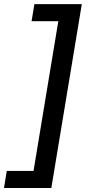

<svg xmlns="http://www.w3.org/2000/svg" viewBox="-59 -775 457 946"><path d="M344.1 -754.6H110.4L96.6 -670.5H228.3L106.2 67.1H-25.6L-39.4 151.3H193.9Z"/></svg>

Font: Margiela Sans Medium
Style: Italic
Weight: 500
Italic angle: -9.39999°
Designer: Stefan Endress, Andreas Faust
Version: Version 1.100;FEAKit 1.0